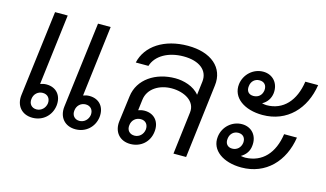

<svg xmlns="http://www.w3.org/2000/svg" viewBox="-77 -864 1892 1114"><g transform="rotate(15 868.5 -307.5)"><path d="M169 11C231 11 279 -32 287 -93C294 -154 259 -197 199 -197C186 -197 173 -194 162 -190L214 -615H138L74 -100C66 -35 105 11 169 11ZM136 -93C139 -123 162 -144 191 -144C220 -144 238 -123 235 -93C231 -64 208 -42 179 -42C150 -42 132 -64 136 -93ZM332 -100C324 -35 363 11 427 11C489 11 537 -32 545 -93C552 -154 517 -197 457 -197C444 -197 431 -194 420 -190L472 -615H396ZM394 -93C397 -123 420 -144 449 -144C478 -144 496 -123 493 -93C489 -64 466 -42 437 -42C408 -42 390 -64 394 -93Z M757 11C820 11 868 -32 875 -93C883 -154 847 -197 789 -197C775 -197 762 -194 751 -190L759 -255C767 -323 833 -363 907 -363C982 -363 1054 -325 1045 -255L1014 0H1090L1144 -444C1158 -554 1074 -626 934 -626C793 -626 689 -558 666 -454H742C762 -519 834 -560 926 -560C1020 -560 1076 -516 1068 -447L1058 -365C1024 -408 962 -425 912 -425C795 -425 695 -361 682 -255L662 -100C654 -35 693 11 757 11ZM724 -93C727 -123 750 -144 780 -144C809 -144 826 -123 823 -93C819 -63 796 -42 768 -42C738 -42 720 -63 724 -93Z M1454 -350C1602 -350 1700 -455 1722 -601H1645C1628 -484 1563 -411 1462 -411C1455 -411 1444 -413 1435 -415C1464 -431 1481 -457 1485 -488C1492 -549 1453 -594 1395 -594C1336 -594 1285 -549 1277 -488C1267 -404 1346 -350 1454 -350ZM1237 -161C1227 -78 1306 -24 1414 -24C1562 -24 1660 -129 1682 -275H1605C1588 -158 1524 -88 1422 -85C1415 -85 1404 -86 1395 -88C1424 -105 1441 -130 1444 -161C1452 -223 1413 -268 1355 -268C1296 -268 1244 -223 1237 -161ZM1295 -165C1298 -194 1319 -214 1347 -214C1376 -214 1392 -194 1389 -165C1385 -136 1364 -116 1335 -116C1307 -116 1291 -136 1295 -165ZM1335 -491C1338 -521 1359 -540 1387 -540C1416 -540 1432 -521 1429 -491C1425 -461 1404 -443 1375 -443C1347 -443 1331 -461 1335 -491Z"/></g></svg>

Font: TPK Tissa Web
Style: Italic
Weight: 400
Italic angle: -7°
Designer: Jacques Le Bailly, Suppakit Chalermlarp | Katatrad Co.,Ltd.
Foundry: Jacques Le Bailly, Cadson Demak Co.,Ltd.
Version: Version 5.000;Glyphs 3.1.2 (3151)